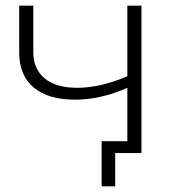

<svg xmlns="http://www.w3.org/2000/svg" viewBox="-20 -542 629 680"><path d="M48 -355C48 -246 122 -189 245 -189C306 -189 368 -203 431 -231V-42H340V118H388V0H481V-522H431V-272C368 -245 309 -231 253 -231C156 -231 98 -276 98 -357V-522H48Z"/></svg>

Font: Montserrat Light
Style: Regular
Weight: 300
Designer: Julieta Ulanovsky
Foundry: Julieta Ulanovsky
Version: Version 7.200